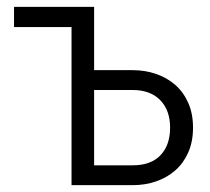

<svg xmlns="http://www.w3.org/2000/svg" viewBox="-20 -541 614 561"><path d="M255 -336H368Q404 -336 436 -325Q468 -314 492 -293Q516 -272 530 -240.5Q544 -209 544 -168Q544 -127 530 -95.5Q516 -64 492 -43Q468 -22 436 -11Q404 0 368 0H189V-462H21V-521H255ZM368 -58Q421 -58 449 -87.5Q477 -117 477 -168Q477 -219 448 -248.5Q419 -278 368 -278H255V-58Z"/></svg>

Font: PTCRaleway
Style: Regular
Weight: 400
Designer: Matt McInerney, Pablo Impallari, Rodrigo Fuenzalida
Foundry: Matt McInerney, Pablo Impallari, Rodrigo Fuenzalida
Version: Version 3.000g; ttfautohint (v1.5) -l 8 -r 28 -G 28 -x 14 -D